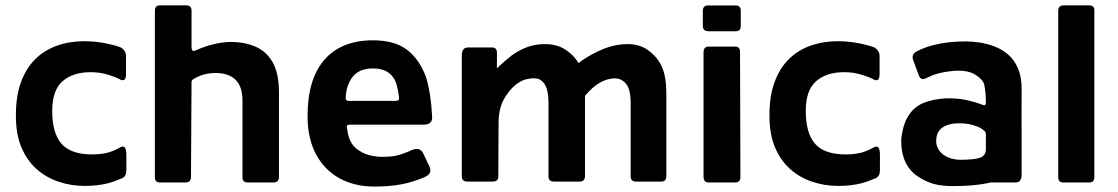

<svg xmlns="http://www.w3.org/2000/svg" viewBox="-20 -670 4106 705"><path d="M290.7 12.7Q240.3 12.7 194.3 -3Q148.3 -18.7 113.5 -50Q78.7 -81.3 58.5 -129.3Q38.3 -177.3 38.3 -246Q38.3 -318 57.2 -368.8Q76 -419.7 109.5 -452.8Q143 -486 189.3 -502.3Q235.7 -518.7 289.3 -518.7Q329.3 -518.7 371.3 -510.3Q400 -504.7 423.3 -496Q442.7 -484.3 442.7 -464V-396.3Q442 -364.3 415.3 -381.3Q402.7 -387.3 380 -394.7Q347.7 -405 312.7 -405Q248.3 -405 210 -372Q171.7 -339 171.7 -262.7Q171.7 -181.3 205.7 -142.2Q239.7 -103 318.7 -103Q349 -103 375.3 -109.3Q400.3 -116.7 419.7 -128Q444 -142.7 444 -101V-45Q444 -23 428.7 -15.7Q402.3 -4 376 3Q338.7 12.7 290.7 12.7Z M696.7 -484.3Q766.3 -515 826.3 -516Q878.7 -516 918.7 -498.5Q958.7 -481 981.5 -440.7Q1004.3 -400.3 1004.3 -330V-20.3Q1004.3 0 984.3 0H889.7Q870.3 0 870.3 -19.3V-300.7Q870.3 -352.7 844.7 -377.3Q819 -402 771.7 -402Q748 -402 726 -395.7Q706.7 -389.7 688.7 -378.7Q684.3 -375.7 683.3 -370.3L681.3 -20.3Q681.3 0 662 0H567.7Q548.7 0 548.7 -18.7V-631Q548.7 -650.3 568 -650.3H664.7Q683.3 -649.7 683.3 -631V-495.3Q684 -479 696.7 -484.3Z M1445.3 -311.7Q1439.7 -362.3 1425.3 -383.3Q1402.7 -419.3 1347.7 -418.7Q1313.7 -418.7 1291.2 -403.2Q1268.7 -387.7 1256.7 -353.7Q1251.3 -340.3 1249.3 -312.7Q1248.3 -299.7 1259 -299.7H1433.3Q1446.7 -299.7 1445.3 -311.7ZM1254.3 -199.3Q1259 -156.7 1279 -133.3Q1315.7 -95.7 1378.7 -94.3Q1415.7 -93.7 1437.3 -99Q1461.3 -105 1492.7 -119Q1523 -131.7 1535 -104.7L1556 -60.3Q1570 -33.3 1539.3 -19.7Q1494.7 -0.7 1454.3 6.7Q1411.3 15 1354.7 15Q1281.3 15 1226 -15.7Q1170.7 -46.3 1140 -104.2Q1109.3 -162 1109.3 -243.3Q1109.3 -380.3 1171.7 -451.2Q1234 -522 1349.7 -522Q1429 -522 1475.2 -486.7Q1521.3 -451.3 1545.3 -384Q1562.3 -326.3 1566.7 -242.3Q1569 -213 1537 -212.3H1264.3Q1249.7 -212 1254.3 -199.3Z M1675.7 -22.7V-217.3Q1677.3 -269 1709.3 -309.3Q1773 -398.7 1859.7 -467Q1912 -504 1963.7 -507.3Q2019.7 -512 2056.5 -487.5Q2093.3 -463 2110.3 -427.2Q2127.3 -391.3 2128 -332.3V-22.7Q2127.3 -3.3 2108.3 -3.3H2013.3Q1994 -3.3 1994 -22.7V-291.7Q1994 -324.3 1987 -345.7Q1980 -367 1963.3 -377.2Q1946.7 -387.3 1908.3 -378Q1868.3 -365 1836.3 -316Q1811.3 -278 1810.7 -221.3L1809.7 -22.7Q1810.7 -4 1789.7 -3.3H1696.3Q1675.7 -3.3 1675.7 -22.7ZM1803.3 -59.7H1675.7V-467.7Q1676.3 -495.7 1698.3 -495.7H1787.7Q1804.7 -495.7 1804.7 -475.3ZM2010.7 -345Q2080 -431.7 2155 -471Q2215.7 -504 2267 -507.3Q2321.7 -512 2357 -487.5Q2392.3 -463 2409.2 -427.3Q2426 -391.7 2426.7 -332.3V-22.7Q2426.7 -3.3 2407.7 -3.3H2314.3Q2295.7 -3.3 2295.7 -22.7V-291.7Q2295.7 -324.3 2288.5 -344.8Q2281.3 -365.3 2262.7 -376Q2244 -386.7 2213.3 -379Q2171.7 -368 2135.3 -326.3Q2110.7 -301.3 2100.7 -287Z M2560.7 -575.7V-630.3Q2561 -650 2580 -650H2681.3Q2700 -650 2700 -630.7V-576.3Q2700.7 -554.7 2681 -555.3H2581.3Q2560.7 -555.3 2560.7 -575.7ZM2563.3 -19.7V-479.3Q2564 -499 2582.3 -499H2679Q2697.3 -499 2697.3 -479.7L2698.7 -20Q2698.7 0 2679.7 0H2582.3Q2564 0 2563.3 -19.7Z M3057.7 12.7Q3007.3 12.7 2961.3 -3Q2915.3 -18.7 2880.5 -50Q2845.7 -81.3 2825.5 -129.3Q2805.3 -177.3 2805.3 -246Q2805.3 -318 2824.2 -368.8Q2843 -419.7 2876.5 -452.8Q2910 -486 2956.3 -502.3Q3002.7 -518.7 3056.3 -518.7Q3096.3 -518.7 3138.3 -510.3Q3167 -504.7 3190.3 -496Q3209.7 -484.3 3209.7 -464V-396.3Q3209 -364.3 3182.3 -381.3Q3169.7 -387.3 3147 -394.7Q3114.7 -405 3079.7 -405Q3015.3 -405 2977 -372Q2938.7 -339 2938.7 -262.7Q2938.7 -181.3 2972.7 -142.2Q3006.7 -103 3085.7 -103Q3116 -103 3142.3 -109.3Q3167.3 -116.7 3186.7 -128Q3211 -142.7 3211 -101V-45Q3211 -23 3195.7 -15.7Q3169.3 -4 3143 3Q3105.7 12.7 3057.7 12.7Z M3579 -200.7Q3550 -214.7 3518.7 -216.7Q3470.7 -220 3444.5 -204.3Q3418.3 -188.7 3417.7 -154.7Q3416.3 -133.7 3429.5 -116.3Q3442.7 -99 3463.8 -91.2Q3485 -83.3 3505.3 -83.3Q3555.3 -83.3 3577.7 -90.5Q3600 -97.7 3600 -122.3V-178.7Q3600 -188.7 3579 -200.7ZM3730.7 -137Q3726.7 -71.3 3694.2 -40Q3661.7 -8.7 3607.7 2.3Q3553.7 13.3 3480.7 13.3Q3437 13.3 3408.2 5.2Q3379.3 -3 3350.3 -22Q3321.3 -41 3305.2 -73.8Q3289 -106.7 3289 -157Q3295 -213 3315.5 -245Q3336 -277 3369.2 -291.3Q3402.3 -305.7 3454 -309Q3494.3 -309.7 3525.3 -303.3Q3556.3 -297 3590.3 -284.3Q3599 -281 3600 -290.7Q3600.3 -327 3594.3 -358Q3590 -378.7 3557.3 -398.3Q3530 -412.3 3488.3 -410.3Q3453 -407.7 3422.7 -399.7Q3402.3 -394 3379 -382.3Q3361.3 -373 3353.7 -393.7L3332 -452.3Q3327.3 -472.3 3346.3 -481.3Q3371 -495 3408.3 -504.7Q3461.7 -518 3525.7 -518Q3548.7 -518 3576.3 -514Q3604 -510 3631.3 -499.7Q3658.7 -489.3 3681.5 -470Q3704.3 -450.7 3717.8 -419.2Q3731.3 -387.7 3731.3 -344ZM3604.7 -206.7H3731.3V-28Q3730.7 0 3709.7 0H3621Q3603 0 3603 -20.7Z M3979.7 0H3884.7Q3865.7 0 3865.7 -19V-630Q3865.7 -650.3 3886 -650.3H3978.3Q3999.3 -650.3 3998.3 -631.3V-20Q3998.3 0 3979.7 0Z"/></svg>

Font: Vivano Light
Style: Regular
Weight: 300
Designer: Joe Prince, Josias Burgherr
Version: Version 2.064;September 19, 2022;FontCreator 14.0.0.2877 64-